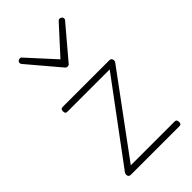

<svg xmlns="http://www.w3.org/2000/svg" viewBox="-251 -917 998 998"><g transform="rotate(-45 247.5 -418.0)"><path d="M88 0Q72 0 70 -11.5Q68 -23 73 -30L396 -465H85Q77 -465 73.5 -469Q70 -473 70 -483Q70 -491 73.5 -495.5Q77 -500 85 -500H429Q437 -500 441 -495Q445 -490 445.5 -483Q446 -476 440 -468L121 -35H443Q451 -35 454.5 -30.5Q458 -26 458 -15Q458 -8 454.5 -4Q451 0 443 0ZM398 -836Q405 -836 410.5 -831.5Q416 -827 416 -819Q416 -816 415 -813Q414 -810 411 -808L268 -639Q264 -633 260 -631.5Q256 -630 252 -630Q248 -630 244.5 -631.5Q241 -633 236 -639L93 -808Q91 -810 89.5 -813Q88 -816 88 -819Q88 -827 93.5 -831.5Q99 -836 106 -836Q110 -836 113 -834.5Q116 -833 118 -830L252 -683L386 -830Q389 -833 391.5 -834.5Q394 -836 398 -836Z"/></g></svg>

Font: Playwrite NG Modern Thin
Style: Regular
Weight: 250
Designer: Veronika Burian, José Scaglione
Foundry: TypeTogether
Version: Version 1.002